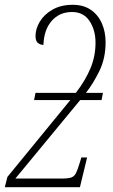

<svg xmlns="http://www.w3.org/2000/svg" viewBox="-39 -780 470 800"><path d="M-19 0 -8 -43 254 -363H103L109 -393H277Q317 -445 338 -495.5Q359 -546 359 -602Q359 -655 334 -692.5Q309 -730 261 -730Q209 -730 176.5 -693Q144 -656 142 -593Q129 -593 119 -601Q109 -609 109 -630Q109 -660 127 -690Q145 -720 180 -740Q215 -760 264 -760Q309 -760 339.5 -739Q370 -718 385.5 -682.5Q401 -647 401 -604Q401 -537 375 -484Q349 -431 319 -393H390L384 -363H295L25 -36H217Q245 -36 258 -40.5Q271 -45 278 -59.5Q285 -74 294 -104L300 -124H324L294 0Z"/></svg>

Font: Noto Serif ExtraCondensed ExtraLight
Style: Italic
Weight: 200
Width: 2
Italic angle: -12°
Designer: Monotype Design Team
Foundry: Monotype Imaging Inc.
Version: Version 2.014; ttfautohint (v1.8.4.7-5d5b)